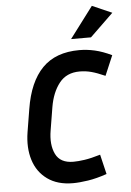

<svg xmlns="http://www.w3.org/2000/svg" viewBox="-61 -963 694 1018"><g transform="rotate(-5 286.0 -454.0)"><path d="M192 -280Q179 -204 203.5 -153.5Q228 -103 298 -103Q323 -103 357.5 -108Q392 -113 442 -128L467 -23Q412 -4 366 3Q320 10 286 10Q204 10 150.5 -28.5Q97 -67 76.5 -132.5Q56 -198 69 -280L89 -402Q112 -545 183 -617.5Q254 -690 380 -690Q421 -690 462.5 -680.5Q504 -671 552 -648L507 -542Q464 -561 434 -569Q404 -577 372 -577Q302 -577 263.5 -528Q225 -479 212 -402ZM448 -752H342L467 -918L572 -872Z"/></g></svg>

Font: Inria Sans
Style: Bold Italic
Weight: 700
Italic angle: -10°
Designer: Black Foundry Team
Foundry: Black Foundry
Version: Version 1.2; ttfautohint (v1.8.3)